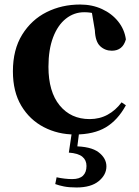

<svg xmlns="http://www.w3.org/2000/svg" viewBox="-20 -577 612 848"><path d="M311 17Q236 17 173.5 -15.5Q111 -48 74 -110Q37 -172 37 -262Q37 -358 78 -424Q119 -490 186 -523.5Q253 -557 334 -557Q387 -557 430.5 -537Q474 -517 502 -482Q530 -447 536 -403Q522 -353 474 -353Q444 -353 422.5 -373Q401 -393 399 -443L383 -538L455 -493Q427 -509 403 -516Q379 -523 352 -523Q307 -523 271 -494.5Q235 -466 214.5 -412Q194 -358 194 -282Q194 -172 243.5 -111.5Q293 -51 376 -51Q420 -51 455.5 -70.5Q491 -90 517 -125L536 -112Q500 -46 447 -14.5Q394 17 311 17ZM284 97 299 -4H331L320 82L303 69Q381 69 415.5 95.5Q450 122 450 158Q450 195 416 223Q382 251 318 251Q285 251 262.5 246.5Q240 242 224 236L230 206Q248 210 266 212Q284 214 299 214Q331 214 346.5 199Q362 184 362 156Q362 130 343.5 115Q325 100 284 97Z"/></svg>

Font: Noto Serif SC ExtraLight ExtraBold
Style: Regular
Weight: 800
Version: Version 2.002-H1;hotconv 1.1.0;makeotfexe 2.6.0